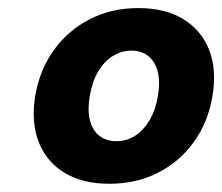

<svg xmlns="http://www.w3.org/2000/svg" viewBox="-20 -759 543 469"><path d="M247.1 -310.1Q182.1 -310.1 137.9 -336.7Q93.8 -363.3 74.7 -411.6Q55.7 -460 65.9 -524.4Q77.1 -589.4 112.1 -637.5Q147 -685.5 200 -712.4Q252.9 -739.3 317.9 -739.3Q383.3 -739.3 427.5 -712.4Q471.7 -685.5 490.7 -637.5Q509.8 -589.4 499 -524.4Q488.3 -460 453.1 -411.6Q418 -363.3 365.2 -336.7Q312.5 -310.1 247.1 -310.1ZM264.2 -414.1Q289.1 -414.1 309.8 -427.2Q330.6 -440.4 345.2 -465.1Q359.9 -489.7 365.7 -524.4Q371.6 -559.6 365.2 -584.2Q358.9 -608.9 342.3 -622.1Q325.7 -635.3 300.8 -635.3Q276.4 -635.3 255.4 -622.1Q234.4 -608.9 219.7 -584.2Q205.1 -559.6 199.2 -524.4Q193.4 -489.7 199.7 -465.1Q206.1 -440.4 222.9 -427.2Q239.7 -414.1 264.2 -414.1Z"/></svg>

Font: Inter 28pt ExtraBold
Style: Italic
Weight: 800
Italic angle: -9.3988°
Designer: Rasmus Andersson
Foundry: rsms
Version: Version 4.001;git-66647c0bb